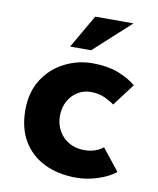

<svg xmlns="http://www.w3.org/2000/svg" viewBox="-76 -694 630 766"><g transform="rotate(10 239.5 -311.0)"><path d="M443 -39Q414 -16 370.5 -2Q327 12 285 12Q210 12 154.5 -15.5Q99 -43 68.5 -94.5Q38 -146 38 -219Q38 -292 71 -343.5Q104 -395 157.5 -422Q211 -449 270 -449Q329 -449 372.5 -433Q416 -417 447 -391L379 -301Q365 -312 340.5 -323.5Q316 -335 283 -335Q254 -335 230 -320Q206 -305 192 -279Q178 -253 178 -219Q178 -187 193 -160Q208 -133 234.5 -117.5Q261 -102 297 -102Q320 -102 339.5 -108.5Q359 -115 373 -127ZM403 -634 255 -499H170L248 -634Z"/></g></svg>

Font: Josefin Sans Thin
Style: Bold
Weight: 700
Version: Version 2.000